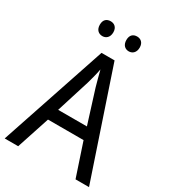

<svg xmlns="http://www.w3.org/2000/svg" viewBox="-215 -1012 1000 1122"><g transform="rotate(30 285.0 -451.5)"><path d="M149 -854C149 -820 169 -803 195 -803C219 -803 240 -820 240 -854C240 -888 219 -903 195 -903C169 -903 149 -889 149 -854ZM328 -854C328 -820 348 -803 373 -803C397 -803 418 -820 418 -854C418 -888 397 -903 373 -903C348 -903 328 -889 328 -854ZM478 0H569L328 -716H240L0 0H91L164 -222H404ZM311 -524 381 -301H187L257 -524C265 -551 276 -592 283 -629C289 -602 305 -547 311 -524Z"/></g></svg>

Font: Noto Sans Ethiopic SemiCondensed
Style: Regular
Weight: 400
Width: 4
Designer: Monotype Design Team
Foundry: Monotype Imaging Inc.
Version: Version 2.102